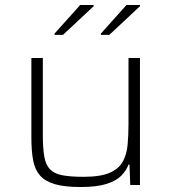

<svg xmlns="http://www.w3.org/2000/svg" viewBox="-20 -743 687 771"><path d="M303 8Q239 8 200 -3.5Q161 -15 140.5 -38.5Q120 -62 113 -99.5Q106 -137 106 -190V-510H152V-201Q152 -147 158 -113.5Q164 -80 181.5 -62.5Q199 -45 231.5 -39Q264 -33 316 -33Q383 -33 420 -49Q457 -65 473 -94Q489 -123 492.5 -162Q496 -201 496 -246V-510H542V0H503L500 -82H496Q487 -58 467 -37.5Q447 -17 408 -4.5Q369 8 303 8ZM199 -603V-608L302 -723H356V-718L233 -603ZM385 -603V-608L488 -723H542V-718L419 -603Z"/></svg>

Font: Saira SemiExpanded ExtraLight
Style: Regular
Weight: 250
Width: 6
Designer: Hector Gatti with collaboration of the Omnibus-Type team
Foundry: Omnibus-Type
Version: Version 1.101